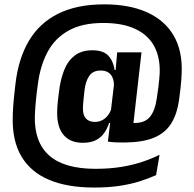

<svg xmlns="http://www.w3.org/2000/svg" viewBox="-20 -689 891 882"><path d="M360 -33Q303.5 -33 273 -68Q242.5 -103 242.5 -170.5Q242.5 -175.5 242.8 -181.8Q243 -188 243.5 -197.5Q244 -207 245.5 -222Q247 -237 250 -260Q256.5 -320 273.8 -364.5Q291 -409 322.8 -433.5Q354.5 -458 404 -458Q454.5 -458 477.5 -433.2Q500.5 -408.5 506.5 -367.5H536.5L503 -282Q503.5 -285.5 503.5 -289Q503.5 -292.5 503.5 -295.5Q503.5 -317.5 496.8 -333Q490 -348.5 476.5 -356.8Q463 -365 442.5 -365Q406.5 -365 389.8 -340.2Q373 -315.5 368 -272.5Q365.5 -250 364 -235.5Q362.5 -221 362 -212.5Q361.5 -204 361.2 -198.8Q361 -193.5 361 -189.5Q361 -159.5 375 -144.2Q389 -129 416.5 -129Q434 -129 448.8 -136.5Q463.5 -144 474.5 -157.5Q485.5 -171 491.5 -189.5L508.5 -124H481.5Q472.5 -98 458 -77.2Q443.5 -56.5 419.8 -44.8Q396 -33 360 -33ZM475.5 -38.5 489 -147 487.5 -164.5 507.5 -333 509.5 -349 518 -445 518.5 -448.5H630L585 -53.5ZM561.5 -126.5Q571 -125 578.5 -124.5Q586 -124 598.5 -124Q645.5 -124 669 -152.5Q692.5 -181 700.5 -239Q705 -267 707.5 -288.2Q710 -309.5 711.5 -325.2Q713 -341 713.5 -351Q716.5 -423.5 689 -475.5Q661.5 -527.5 602.8 -555.5Q544 -583.5 454.5 -583.5Q357 -583.5 294.5 -548.2Q232 -513 198.8 -450.8Q165.5 -388.5 154.5 -306.5Q151 -282.5 148.8 -263.2Q146.5 -244 145 -228Q143.5 -212 142.5 -198.8Q141.5 -185.5 141 -174.5Q140.5 -163.5 140 -154Q137.5 -35.5 206.2 25.5Q275 86.5 419 86.5Q483.5 86.5 537 77.8Q590.5 69 634.2 54.2Q678 39.5 713 22L697 115.5Q661.5 131.5 620 144.5Q578.5 157.5 527.5 165Q476.5 172.5 412 172.5Q288.5 172.5 204.2 136.5Q120 100.5 78 29Q36 -42.5 38.5 -149.5Q38.5 -160 39 -172.2Q39.5 -184.5 40.5 -198.5Q41.5 -212.5 43 -228.8Q44.5 -245 46.5 -263.8Q48.5 -282.5 51 -303.5Q64.5 -420 113 -501.8Q161.5 -583.5 247.5 -626.2Q333.5 -669 459 -669Q574.5 -669 655.5 -632.5Q736.5 -596 777.8 -525.5Q819 -455 814.5 -352Q814 -340 813 -323.8Q812 -307.5 809.5 -285.8Q807 -264 803 -234Q794 -165.5 766.5 -121.8Q739 -78 688 -56.8Q637 -35.5 556.5 -34.5Q536 -34 515.5 -34.8Q495 -35.5 475.5 -38.5Z"/></svg>

Font: Anek Bangla Medium SemiBold
Style: Regular
Weight: 600
Version: Version 1.003